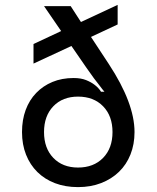

<svg xmlns="http://www.w3.org/2000/svg" viewBox="-20 -755 640 785"><path d="M70 -215Q70 -265 85 -305.5Q100 -346 128 -375Q156 -404 194.5 -420Q233 -436 281 -436Q311 -436 332 -427.5Q353 -419 367 -408Q383 -396 393 -380H407Q399 -389 388 -404Q378 -416 364 -435Q350 -454 332 -480L272 -567L117 -495V-575L230 -628L160 -730H269L311 -665L461 -735V-655L352 -604L425 -493Q530 -333 530 -215Q530 -165 513.5 -123.5Q497 -82 466.5 -52.5Q436 -23 393.5 -6.5Q351 10 299 10Q247 10 205 -6Q163 -22 133 -51.5Q103 -81 86.5 -122.5Q70 -164 70 -215ZM160 -215Q160 -149 198 -109.5Q236 -70 299 -70Q363 -70 401.5 -109.5Q440 -149 440 -215Q440 -281 401.5 -320.5Q363 -360 299 -360Q236 -360 198 -320.5Q160 -281 160 -215Z"/></svg>

Font: JetBrainsMono NF
Style: Regular
Weight: 400
Monospace: yes
Designer: Philipp Nurullin, Konstantin Bulenkov
Foundry: JetBrains
Version: Version 1.0.2; ttfautohint (v1.8.3)